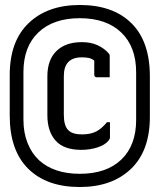

<svg xmlns="http://www.w3.org/2000/svg" viewBox="-20 -735 640 770"><path d="M300 -715Q433 -715 507 -642Q581 -569 581 -429V-266Q581 -130 505 -57.5Q429 15 300 15Q167 15 93 -58.5Q19 -132 19 -271V-434Q19 -570 95 -642.5Q171 -715 300 -715ZM300 -662Q194 -662 134 -605Q74 -548 74 -446V-255Q74 -203 90.5 -161.5Q107 -120 137 -92Q197 -38 300 -38Q407 -38 466.5 -95Q526 -152 526 -254V-445Q526 -547 467 -604Q407 -662 300 -662ZM308 -566Q344 -566 370.5 -554Q397 -542 415 -522Q420 -517 420 -511V-425H369Q358 -425 358 -436V-492Q348 -500 336 -502.5Q324 -505 308 -505Q236 -505 236 -430V-275Q236 -230 254 -213Q270 -196 309 -196Q343 -196 365.5 -207.5Q388 -219 409 -245H421V-188Q421 -181 420 -178.5Q419 -176 416 -172Q402 -154 371.5 -144Q341 -134 306 -134Q236 -134 203 -171Q170 -208 170 -273V-429Q170 -495 206.5 -530.5Q243 -566 308 -566Z"/></svg>

Font: Recursive Sn Lnr St
Style: Regular
Weight: 400
Version: Version 1.079;hotconv 1.0.112;makeotfexe 2.5.65598; ttfautoh